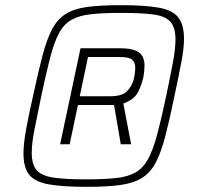

<svg xmlns="http://www.w3.org/2000/svg" viewBox="-20 -716 766 744"><path d="M316 8Q223 8 169.5 -1.5Q116 -11 93.5 -38.5Q71 -66 71 -121Q71 -159 81 -214Q91 -269 108 -344Q128 -437 144.5 -500Q161 -563 181.5 -602Q202 -641 234 -661.5Q266 -682 317.5 -689Q369 -696 447 -696Q540 -696 594 -686.5Q648 -677 670.5 -649Q693 -621 693 -566Q693 -528 682.5 -473.5Q672 -419 656 -344Q637 -251 620.5 -188Q604 -125 583.5 -86Q563 -47 530 -26.5Q497 -6 445.5 1Q394 8 316 8ZM313 -21Q383 -21 429.5 -26Q476 -31 505.5 -48Q535 -65 554 -100Q573 -135 589 -194.5Q605 -254 624 -344Q640 -421 650 -474Q660 -527 660 -563Q660 -610 640 -632Q620 -654 574 -660Q528 -666 450 -666Q380 -666 333.5 -661Q287 -656 257.5 -639.5Q228 -623 209 -588Q190 -553 174.5 -493.5Q159 -434 140 -344Q124 -267 113.5 -213.5Q103 -160 103 -124Q103 -77 123 -55.5Q143 -34 189 -27.5Q235 -21 313 -21ZM213 -157 292 -529H443Q485 -529 505.5 -520Q526 -511 533 -496Q540 -481 540 -463Q540 -453 539 -441.5Q538 -430 536 -419Q529 -387 514.5 -358.5Q500 -330 458 -315L488 -157H448L422 -309H282L250 -157ZM289 -343H406Q452 -343 471 -361.5Q490 -380 498 -408Q501 -419 502.5 -431Q504 -443 504 -454Q504 -474 492 -484.5Q480 -495 446 -495H321Z"/></svg>

Font: Saira ExtraLight
Style: Italic
Weight: 200
Italic angle: -12°
Designer: Hector Gatti with collaboration of the Omnibus-Type team
Foundry: Omnibus-Type
Version: Version 1.100; ttfautohint (v1.8.3)